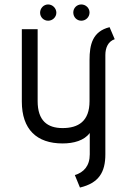

<svg xmlns="http://www.w3.org/2000/svg" viewBox="-20 -632 570 862"><path d="M339 210C423 190 453 142 453 61V-385C453 -417 465 -446 495 -456L472 -510C395 -491 382 -431 382 -363V-178C382 -87 331 -57 261 -57C193 -57 149 -90 149 -178V-501H78V-176C78 -51 145 12 261 12C311 12 358 -1 383 -35V61C383 113 356 142 316 154ZM345 -539C365 -539 382 -555 382 -576C382 -596 365 -612 345 -612C325 -612 309 -596 309 -576C309 -555 325 -539 345 -539ZM233 -575C233 -595 216 -612 196 -612C176 -612 160 -595 160 -575C160 -555 176 -539 196 -539C216 -539 233 -555 233 -575Z"/></svg>

Font: Advent Pro
Style: Medium
Weight: 500
Designer: Andreas Kalpakidis
Foundry: Andreas Kalpakidis
Version: Version 2.002 2008